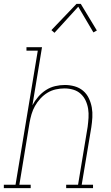

<svg xmlns="http://www.w3.org/2000/svg" viewBox="-57 -981 577 1001"><path d="M-37 0V-18H24L140 -717H81V-735H162L112 -432Q124 -455 142 -476Q160 -497 182.5 -511.5Q205 -526 230.5 -532Q256 -538 281 -538Q307 -538 332 -531Q357 -524 376 -508Q395 -492 406 -469Q417 -446 421.5 -421Q426 -396 424.5 -369.5Q423 -343 419 -317L369 -18H428V0H288V-18H350L400 -320Q403 -343 404.5 -367Q406 -391 402.5 -413.5Q399 -436 389.5 -456.5Q380 -477 363.5 -492Q347 -507 325 -513.5Q303 -520 279 -520Q257 -520 234 -515Q211 -510 190.5 -497.5Q170 -485 153.5 -467Q137 -449 125.5 -428.5Q114 -408 107.5 -386Q101 -364 97 -341L44 -18H103V0ZM227 -810 211 -824 342 -961H364L448 -822L430 -812L351 -946Z"/></svg>

Font: Iosevka Slab Thin Oblique
Style: Regular
Weight: 100
Italic angle: -9°
Monospace: yes
Designer: Belleve Invis
Foundry: Belleve Invis
Version: Version 11.1.0; ttfautohint (v1.8.3)